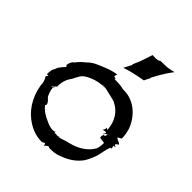

<svg xmlns="http://www.w3.org/2000/svg" viewBox="-198 -795 931 931"><g transform="rotate(45 267.5 -329.5)"><path d="M23 -235C27 -238 32 -235 35 -235V-234L28 -227C28 -226 27 -226 26 -226C27 -226 27 -225 27 -225C29 -221 37 -208 37 -203V-200C38 -200 37 -201 38 -200H39C44 -125 79 -63 126 -27C156 -4 191 14 241 14C241 13 243 11 245 11C249 10 252 8 254 6C257 11 260 16 260 21H261C261 19 263 15 265 14C275 5 282 3 283 8C284 8 283 9 283 9L284 10L285 9C307 9 327 9 350 -1C391 -15 426 -38 449 -71C460 -88 469 -110 476 -130C483 -156 485 -180 494 -202C497 -201 500 -201 500 -201C499 -202 504 -210 497 -216C497 -217 496 -217 496 -217C497 -217 497 -218 498 -218C502 -218 505 -220 508 -221C511 -221 513 -220 511 -221C510 -221 510 -222 509 -222H512C512 -222 509 -223 506 -223C491 -229 505 -236 514 -241V-242C512 -241 509 -242 509 -245C508.2 -250.7 495.8 -248.2 483 -261C483 -261 484 -261 484 -262C486 -264 494 -266 497 -269C498 -271 500 -271 502 -272C502 -293 498 -313 492 -332C471 -389 416 -448 337 -445C319 -450 298 -451 278 -451C278 -452 277 -452 277 -453C277 -452 278 -451 278 -451H273C273 -452 274 -454 274 -455L268 -458C263 -459 263 -458 263 -462C263 -467 265 -472 267 -475L266 -476C243 -473 219 -465 197 -456C169 -444 143 -436 120 -412C103 -399 88 -384 76 -367C76 -368 76 -368 75 -369C68 -362 60 -347 60 -334C62 -331 65 -329 67 -328C60 -320 52 -313 46 -303C36 -294 41 -290 26 -266C26 -265 27 -266 27 -266C25 -256 24 -246 24 -236ZM79 -209C83 -211 86 -215 90 -218V-223C90 -223 90 -222 91 -222C91 -221 92 -221 93 -220L98 -225C99 -225 103 -229 103 -229C103 -230 102 -232 102 -232C102 -267 113 -288 128 -309C141 -335 148 -351 167 -361C193 -377 226 -387 258 -388C259 -387 262 -387 261 -388H266V-389H261V-390C269 -390 277 -388 284 -387C308 -380 330 -378 349 -370C391 -350 419 -311 423 -253H421C410 -258 414 -262 413 -251C412 -246 409 -239 406 -236H407C410 -238 417 -240 422 -239C428 -239 429 -239 428 -235C426 -231 423 -226 421 -224L422 -223C424 -226 428 -230 432 -233C448 -243 436 -229 434 -221C432 -223 426 -227 426 -225C427 -224 427 -223 427 -221C422 -211 422 -201 428 -200C438 -199 449 -197 456 -196C456 -181 454 -167 450 -154C430 -116 387 -88 339 -77C319 -74 296 -62 282 -61C282 -71 283 -56 261 -62H258C257 -61 254 -58 251 -63V-69H250C250 -68 248 -66 247 -65C228 -62 210 -67 194 -75C165 -87 141 -101 124 -124C125 -125 127 -129 128 -130C127 -143 116 -151 106 -161C98 -175 92 -193 90 -213C86 -212 83 -210 79 -209ZM90 -213V-218C91 -219 92 -219 93 -220C95 -218 97 -215 94 -214C93 -214 91 -213 90 -213ZM251 -390C252.3 -390 255.1 -392.1 256 -393C256 -392 256 -392 257 -391V-389C255 -389 253 -390 251 -390ZM255 -63H259L258 -62C257 -62 256 -63 255 -63ZM264 -520C274 -523 286 -527 297 -530L345 -541C356 -543 367 -545 377 -547H378C383 -556 387 -567 393 -577V-581L412 -616C424 -637 439 -660 454 -679L453 -680C440 -677 423 -673 408 -672L371 -671C371 -670 368 -670 367 -671V-670C367 -670 365 -668 364 -668C355 -662 333 -663 321 -664V-663C313 -642 307 -618 298 -596L284 -563C285 -562 285 -560 286 -559C285 -558 284 -556 283 -556C277 -543 270 -531 264 -520ZM274 -455C275.5 -456.5 276 -459.4 276 -461C276 -459 276 -455 277 -453C276 -454 275 -454 274 -455ZM276 -461C277 -466 276 -464 276 -461Z"/></g></svg>

Font: Charger Mayhem
Style: Regular
Weight: 400
Designer: Jasper
Foundry: Cannot Into Space Fonts
Version: Version 0.98